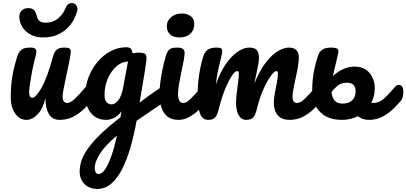

<svg xmlns="http://www.w3.org/2000/svg" viewBox="-20 -776 2648 1251"><path d="M152 5Q107 5 78.5 -37Q50 -79 50 -140Q50 -217 60.5 -279Q71 -341 93 -410Q102 -438 119.5 -452Q137 -466 178 -466Q201 -466 209 -459Q217 -452 217 -438Q217 -431 212 -411Q207 -391 201 -366Q195 -341 190 -317Q182 -274 176 -235.5Q170 -197 170 -177Q170 -155 175.5 -147Q181 -139 191 -139Q213 -139 250.5 -204Q288 -269 326 -410Q334 -439 350 -452.5Q366 -466 400 -466Q423 -466 432 -460.5Q441 -455 441 -440Q441 -426 435.5 -397Q430 -368 422.5 -332Q415 -296 407 -259Q399 -222 393.5 -192Q388 -162 388 -145Q388 -125 396.5 -115Q405 -105 417 -105Q439 -105 467.5 -132Q496 -159 538 -209Q546 -218 552.5 -220.5Q559 -223 565 -223Q579 -223 586 -210.5Q593 -198 593 -178Q593 -164 590 -147.5Q587 -131 574 -116Q552 -89 522 -61Q492 -33 454 -14Q416 5 369 5Q320 5 298 -33.5Q276 -72 276 -136Q259 -66 224.5 -30.5Q190 5 152 5ZM260 -532Q213 -532 178 -551.5Q143 -571 124.5 -602Q106 -633 106 -667Q106 -693 122 -708Q138 -723 163 -723Q189 -723 201 -711Q213 -699 220 -670Q230 -628 275 -628Q326 -628 359 -656.5Q392 -685 405 -719Q413 -739 423 -747.5Q433 -756 449 -756Q466 -756 477 -741Q488 -726 483 -704Q476 -677 460 -647Q444 -617 417 -591Q390 -565 351.5 -548.5Q313 -532 260 -532Z M614 455Q562 455 530.5 423Q499 391 499 341Q499 310 509.5 275Q520 240 548.5 198Q577 156 629.5 104Q682 52 765 -12Q768 -31 771 -51Q753 -23 725.5 -9Q698 5 672 5Q609 5 572.5 -40Q536 -85 536 -158Q536 -219 557.5 -274.5Q579 -330 616 -373.5Q653 -417 701 -442.5Q749 -468 802 -468Q826 -468 833 -458.5Q840 -449 844 -429Q855 -431 866.5 -432Q878 -433 888 -433Q917 -433 927.5 -422.5Q938 -412 933 -377Q923 -302 911 -235Q899 -168 890 -107Q923 -133 960 -159.5Q997 -186 1038 -213Q1051 -221 1061 -221Q1075 -221 1082 -208Q1089 -195 1089 -177Q1089 -154 1082 -141Q1075 -128 1060 -118Q1011 -85 962.5 -52Q914 -19 870 11Q853 105 829.5 186Q806 267 775 327Q744 387 704.5 421Q665 455 614 455ZM708 -96Q729 -96 750.5 -122.5Q772 -149 782 -204L814 -375Q773 -374 738 -343Q703 -312 682 -263Q661 -214 661 -157Q661 -126 673.5 -111Q686 -96 708 -96ZM597 319Q597 334 603 346Q609 358 625 358Q640 358 659 335Q678 312 699.5 257Q721 202 742 107Q660 177 628.5 229.5Q597 282 597 319Z M1151 -532Q1108 -532 1087.5 -552Q1067 -572 1067 -606Q1067 -641 1095 -664.5Q1123 -688 1163 -688Q1199 -688 1222.5 -671Q1246 -654 1246 -619Q1246 -579 1219.5 -555.5Q1193 -532 1151 -532ZM1143 5Q1097 5 1070 -17.5Q1043 -40 1031 -78.5Q1019 -117 1019 -163Q1019 -193 1024 -235Q1029 -277 1038.5 -323Q1048 -369 1060 -410Q1069 -441 1083.5 -453.5Q1098 -466 1132 -466Q1163 -466 1173 -456Q1183 -446 1183 -432Q1183 -414 1176.5 -379.5Q1170 -345 1161.5 -305.5Q1153 -266 1146.5 -228.5Q1140 -191 1140 -167Q1140 -139 1147.5 -122Q1155 -105 1175 -105Q1194 -105 1222 -132Q1250 -159 1292 -209Q1300 -218 1306.5 -220.5Q1313 -223 1319 -223Q1333 -223 1340 -210.5Q1347 -198 1347 -178Q1347 -164 1344 -147.5Q1341 -131 1328 -116Q1306 -89 1276.5 -61Q1247 -33 1213.5 -14Q1180 5 1143 5Z M1337 5Q1298 5 1283 -36.5Q1268 -78 1268 -163Q1268 -223 1277 -286Q1286 -349 1305 -410Q1314 -439 1334 -452.5Q1354 -466 1392 -466Q1412 -466 1420 -461Q1428 -456 1428 -442Q1428 -435 1423.5 -414Q1419 -393 1413 -370Q1407 -346 1399.5 -311.5Q1392 -277 1387 -227Q1416 -309 1453.5 -361.5Q1491 -414 1530.5 -440Q1570 -466 1603 -466Q1640 -466 1653.5 -449.5Q1667 -433 1667 -401Q1667 -370 1656.5 -324Q1646 -278 1637 -231Q1674 -321 1714.5 -372Q1755 -423 1793.5 -444.5Q1832 -466 1862 -466Q1927 -466 1927 -401Q1927 -375 1921 -340Q1915 -305 1906.5 -268Q1898 -231 1892 -198.5Q1886 -166 1886 -145Q1886 -105 1915 -105Q1937 -105 1965.5 -132Q1994 -159 2036 -209Q2044 -218 2050.5 -220.5Q2057 -223 2063 -223Q2077 -223 2084 -210.5Q2091 -198 2091 -178Q2091 -164 2088 -147.5Q2085 -131 2072 -116Q2050 -89 2019.5 -61Q1989 -33 1951.5 -14Q1914 5 1867 5Q1815 5 1789.5 -25Q1764 -55 1764 -110Q1764 -135 1771 -170.5Q1778 -206 1784.5 -241Q1791 -276 1791 -297Q1791 -313 1780 -313Q1768 -313 1744 -280.5Q1720 -248 1696 -194Q1672 -140 1656 -75Q1645 -28 1630.5 -11.5Q1616 5 1584 5Q1560 5 1545.5 -11Q1531 -27 1524.5 -51.5Q1518 -76 1518 -103Q1518 -136 1522.5 -171.5Q1527 -207 1531.5 -240Q1536 -273 1536 -297Q1536 -313 1525 -313Q1513 -313 1497 -291.5Q1481 -270 1464 -235Q1447 -200 1432.5 -158Q1418 -116 1408 -75Q1397 -28 1382.5 -11.5Q1368 5 1337 5Z M2384 5Q2361 5 2343 -1.5Q2325 -8 2312 -19Q2290 -8 2264 -1.5Q2238 5 2208 5Q2115 5 2064.5 -47.5Q2014 -100 2014 -181Q2014 -243 2023 -297Q2032 -351 2051 -410Q2060 -439 2080 -452.5Q2100 -466 2140 -466Q2160 -466 2172.5 -461Q2185 -456 2185 -442Q2185 -435 2180 -413.5Q2175 -392 2170 -370Q2165 -347 2159 -324.5Q2153 -302 2149 -280Q2174 -305 2211.5 -323.5Q2249 -342 2290 -342Q2352 -342 2387 -301.5Q2422 -261 2422 -200Q2422 -151 2399 -106Q2407 -105 2413 -105Q2449 -105 2480 -132Q2511 -159 2553 -209Q2561 -218 2567.5 -220.5Q2574 -223 2580 -223Q2594 -223 2601 -210.5Q2608 -198 2608 -178Q2608 -164 2605 -147.5Q2602 -131 2589 -116Q2566 -89 2536 -61Q2506 -33 2468.5 -14Q2431 5 2384 5ZM2240 -237Q2202 -237 2177 -215.5Q2152 -194 2140 -175Q2144 -140 2160.5 -120.5Q2177 -101 2213 -101Q2253 -101 2274.5 -122.5Q2296 -144 2297 -181Q2298 -207 2284 -222Q2270 -237 2240 -237Z"/></svg>

Font: Pacifico
Style: Regular
Weight: 400
Designer: Vernon Adams
Foundry: Vernon Adams
Version: Version 3.010; ttfautohint (v1.8.4.7-5d5b)